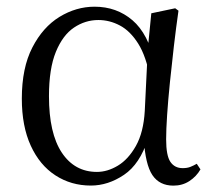

<svg xmlns="http://www.w3.org/2000/svg" viewBox="-20 -551 652 585"><path d="M256.8 14.4Q196.7 14.4 148.8 -16.7Q100.9 -47.8 73.7 -107.2Q46.5 -166.5 46.5 -250.6Q46.5 -344.2 78.6 -406.4Q110.6 -468.5 161.3 -499.6Q212.1 -530.6 268.2 -530.6Q335.2 -530.6 383.5 -489.4Q431.8 -448.1 451.7 -358.5H459.3L437.5 -312.6Q425.5 -379.3 401.1 -418.1Q376.6 -456.9 345.2 -473.4Q313.8 -490 279.7 -490Q239.8 -490 205.5 -467Q171.2 -444 150.2 -392.9Q129.2 -341.7 129.2 -257.8Q129.2 -144.9 168.3 -86Q207.4 -27.2 275.4 -27.2Q307.3 -27.2 339 -46.2Q370.8 -65.2 394.1 -106.4Q417.3 -147.6 421.1 -212.9L430.4 -403.1L441 -510.5L513.8 -525.8L523.8 -518.4Q516.4 -466.9 509.8 -410.4Q503.2 -353.9 497.7 -299.8Q492.2 -245.7 489.2 -200.8Q486.2 -155.9 486.2 -126.6Q486.2 -76.9 499.2 -57.8Q512.2 -38.7 536.6 -38.7Q550.4 -38.7 560.2 -42.6Q570 -46.5 579.5 -52L590.8 -34.9Q578.5 -13.4 557.2 0.6Q535.9 14.6 508.4 14.6Q466 14.6 444.4 -17.4Q422.8 -49.4 418.1 -127.8L430.9 -128.2Q406.3 -50.9 357.8 -18.3Q309.4 14.4 256.8 14.4Z"/></svg>

Font: Noto Serif HK
Style: Regular
Weight: 200
Designer: Ryoko NISHIZUKA 西塚涼子 (kana & ideographs); Frank Grießhammer (Latin, Greek & Cyrillic); Wenlong ZHANG 张文龙 (bopomofo); San
Foundry: Adobe
Version: Version 2.001;hotconv 1.1.0;makeotfexe 2.6.0